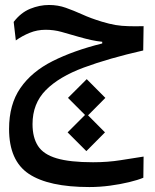

<svg xmlns="http://www.w3.org/2000/svg" viewBox="-20 -443 626 775"><path d="M340.8 312Q176.3 312 96.4 258.8Q16.6 205.6 16.6 77.6Q16.6 -21.5 62.3 -87.6Q107.9 -153.8 192.4 -196.3Q276.9 -238.8 392.6 -267.6V-274.4Q371.1 -276.4 347.9 -281.5Q324.7 -286.6 297.4 -294.4Q258.8 -305.7 228.3 -314.2Q197.8 -322.8 164.1 -322.8Q129.9 -322.8 99.9 -310.5Q69.8 -298.3 43.9 -279.8L35.2 -354.5Q64 -392.1 101.8 -407.5Q139.6 -422.9 177.7 -422.9Q213.9 -422.9 245.6 -411.6Q277.3 -400.4 312 -384.8Q346.2 -369.1 391.1 -355.5Q421.9 -346.2 446.8 -342Q471.7 -337.9 498 -337.4Q511.2 -336.9 526.9 -336.9Q542 -336.9 559.6 -337.4L558.1 -239.3Q418.5 -207.5 318.4 -170.4Q218.3 -133.3 164.8 -79.1Q111.3 -24.9 111.3 58.1Q111.3 111.8 133.3 146Q155.3 180.2 208.7 196Q262.2 211.9 355.5 211.9Q415 211.9 466.8 203.6Q518.6 195.3 559.6 189L558.6 274.4Q536.6 283.7 501.2 292.2Q465.8 300.8 424.1 306.4Q382.3 312 340.8 312ZM328.6 167 252.9 91.3 323.2 21 254.4 -47.9 330.1 -123.5 405.3 -47.9 335.4 22.5 403.8 91.3Z"/></svg>

Font: CaskaydiaMono NF
Style: Regular
Weight: 400
Designer: Aaron Bell
Foundry: Saja Typeworks
Version: Version 2111.001; ttfautohint (v1.8.4);Nerd Fonts 3.1.1